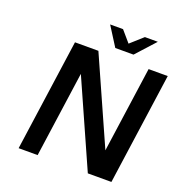

<svg xmlns="http://www.w3.org/2000/svg" viewBox="-151 -1001 1073 1132"><g transform="rotate(20 385.5 -435.0)"><path d="M650.4 -700.2H770.5L671.9 0H523.9L284.7 -537.1L209 0H89.8L188.5 -700.2H335.4L574.7 -163.1ZM646.5 -870.1 537.6 -750H423.3L347.2 -870.1H428.2L487.8 -800.8L565.4 -870.1Z"/></g></svg>

Font: Fivo Sans Med
Style: Regular
Weight: 450
Designer: Alexander Slobzheninov
Foundry: Alexander Slobzheninov
Version: 1.0